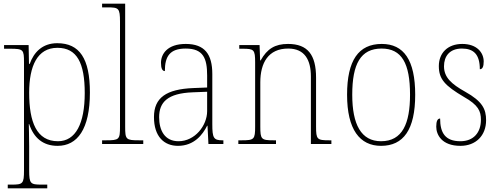

<svg xmlns="http://www.w3.org/2000/svg" viewBox="-20 -780 2700 1040"><path d="M22 240H236V220H205C145 220 138 215 138 143V13C138 -50 136 -88 136 -108H138C163 -33 213 10 292 10C399 10 467 -80 467 -279C467 -463 411 -546 290 -546C209 -546 163 -496 141 -434H137L135 -536H2V-516H35C107 -516 110 -511 110 -442V143C110 215 104 220 43 220H22ZM294 -15C178 -15 138 -119 138 -278C138 -422 182 -521 291 -521C397 -521 439 -439 439 -276C439 -111 390 -15 294 -15Z M533 0H756V-20H735C662 -20 658 -24 658 -94V-760H533V-740H563C623 -740 630 -736 630 -662V-94C630 -24 626 -20 553 -20H533Z M944 10C1032 10 1078 -51 1102 -99H1104L1109 0H1190V-20H1185C1137 -20 1130 -33 1130 -107V-379C1130 -486 1089 -542 986 -542C886 -542 852 -487 852 -440C852 -410 859 -395 873 -395C873 -475 900 -517 986 -517C1081 -517 1102 -464 1102 -371V-306L1027 -303C881 -297 814 -251 814 -146C814 -40 869 10 944 10ZM947 -15C872 -15 842 -74 842 -145C842 -226 887 -275 1025 -280L1102 -283V-178C1102 -100 1036 -15 947 -15Z M1271 0H1475V-20H1463C1395 -20 1390 -25 1390 -95V-334C1390 -439 1433 -517 1541 -517C1631 -517 1664 -455 1664 -365V0H1775V-20H1764C1697 -20 1692 -25 1692 -95V-359C1692 -483 1647 -542 1540 -542C1470 -542 1427 -516 1392 -453H1389L1386 -536H1276V-516H1295C1356 -516 1362 -511 1362 -442V-95C1362 -25 1357 -20 1289 -20H1271Z M2044 10C2165 10 2229 -77 2229 -267C2229 -455 2167 -542 2048 -542C1922 -542 1860 -453 1860 -267C1860 -78 1929 10 2044 10ZM2044 -15C1936 -15 1888 -106 1888 -267C1888 -433 1933 -517 2047 -517C2156 -517 2201 -437 2201 -267C2201 -111 2160 -15 2044 -15Z M2474 10C2557 10 2613 -45 2613 -129C2613 -189 2593 -231 2500 -283C2425 -325 2385 -361 2385 -421C2385 -475 2415 -517 2482 -517C2545 -517 2579 -486 2579 -405C2594 -405 2600 -420 2600 -447C2600 -495 2563 -542 2484 -542C2405 -542 2357 -493 2357 -422C2357 -351 2390 -316 2493 -255C2571 -211 2585 -178 2585 -131C2585 -63 2546 -15 2474 -15C2391 -15 2364 -61 2364 -138C2350 -138 2343 -124 2343 -94C2343 -50 2373 10 2474 10Z"/></svg>

Font: Noto Serif Thai SemiCondensed Thin
Style: Regular
Weight: 100
Width: 4
Designer: Monotype Design Team
Foundry: Monotype Imaging Inc.
Version: Version 2.002